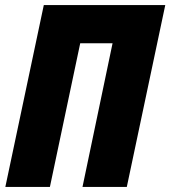

<svg xmlns="http://www.w3.org/2000/svg" viewBox="-20 -734 669 754"><path d="M1 0H176L295 -564H422L304 0H478L629 -714H152Z"/></svg>

Font: Noto Sans Condensed Black
Style: Italic
Weight: 900
Width: 3
Italic angle: -12°
Designer: Monotype Design Team
Foundry: Monotype Imaging Inc.
Version: Version 2.013